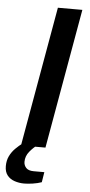

<svg xmlns="http://www.w3.org/2000/svg" viewBox="-78 -720 441 938"><g transform="rotate(5 142.5 -251.0)"><path d="M46 0 167 -686H287L166 0ZM77 184Q53 184 30.5 176.5Q8 169 -5.5 152Q-19 135 -19 107Q-19 79 -8.5 57.5Q2 36 19 19Q36 2 55 -12H127L126 -8Q107 5 88.5 27.5Q70 50 70 78Q70 95 81.5 107.5Q93 120 119 120H171L163 170Q143 177 119 180.5Q95 184 77 184Z"/></g></svg>

Font: Archivo SemiExpanded Medium
Style: Italic
Weight: 500
Width: 6
Italic angle: -10°
Designer: Hector Gatti
Foundry: Omnibus-Type
Version: Version 2.001